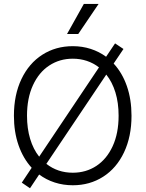

<svg xmlns="http://www.w3.org/2000/svg" viewBox="-20 -958 761 1003"><path d="M93.8 -3.9 145.5 -81.5Q101.1 -129.9 76.9 -199.2Q52.7 -268.6 52.7 -353.5Q52.7 -462.4 92 -544.9Q131.3 -627.4 201.2 -672.1Q271 -716.8 360.4 -716.8Q409.7 -716.8 453.6 -702.6Q497.6 -688.5 534.2 -661.6L581.1 -731.4L625 -702.1L573.7 -626Q618.7 -577.6 642.8 -508.1Q667 -438.5 667 -353.5Q667 -244.6 627.9 -162.1Q588.9 -79.6 519 -34.9Q449.2 9.8 360.4 9.8Q310.5 9.8 265.9 -4.6Q221.2 -19 184.6 -46.4L136.7 25.4ZM535.2 -568.4 222.2 -102.1Q281.2 -55.7 360.4 -55.7Q429.2 -55.7 483.4 -91.3Q537.6 -127 568.6 -194.3Q599.6 -261.7 599.6 -353.5Q599.6 -420.9 583 -475.1Q566.4 -529.3 535.2 -568.4ZM184.6 -139.6 497.1 -606Q468.3 -628.4 433.6 -639.9Q398.9 -651.4 360.4 -651.4Q291.5 -651.4 237.3 -615.7Q183.1 -580.1 152.1 -512.7Q121.1 -445.3 121.1 -353.5Q121.1 -287.1 137.5 -232.7Q153.8 -178.2 184.6 -139.6ZM418 -937.5H495.1L388.7 -780.3H330.1Z"/></svg>

Font: Pretendard GOV Light
Style: Regular
Weight: 300
Designer: Base glyphs from Inter by Rasmus Andersson; Hangeul glyphs from Noto Sans CJK(Source Han Sans) by Jang Soo-young and Kan
Foundry: Kil Hyung-jin
Version: Version 1.309